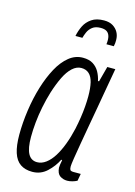

<svg xmlns="http://www.w3.org/2000/svg" viewBox="-113 -783 600 856"><g transform="rotate(15 187.0 -355.5)"><path d="M123 12Q90 12 68 -3Q46 -18 35.5 -50.5Q25 -83 25 -133Q25 -188 33.5 -247Q42 -306 58 -358Q74 -410 96 -450.5Q118 -491 147 -514.5Q176 -538 211 -538Q240 -538 258 -526.5Q276 -515 286.5 -496.5Q297 -478 302 -455H307L326 -526H363L342 -407Q338 -382 330.5 -341Q323 -300 315 -254Q307 -208 299.5 -165.5Q292 -123 287.5 -93.5Q283 -64 283 -56Q283 -45 286 -40Q289 -35 302 -35H335L329 -2Q320 3 307.5 6.5Q295 10 284 10Q265 10 250.5 0Q236 -10 234 -37Q234 -44 235.5 -53Q237 -62 239 -72L235 -74Q219 -41 190.5 -14.5Q162 12 123 12ZM133 -35Q154 -35 173.5 -49.5Q193 -64 209 -89.5Q225 -115 238 -149.5Q251 -184 260 -224Q266 -252 270 -278.5Q274 -305 276 -330Q278 -355 278 -378Q278 -415 272 -440.5Q266 -466 252 -479Q238 -492 216 -492Q194 -492 174.5 -474Q155 -456 139.5 -424Q124 -392 111 -351Q100 -315 92.5 -277.5Q85 -240 81.5 -204.5Q78 -169 78 -137Q78 -85 91.5 -60Q105 -35 133 -35ZM259 -723Q284 -723 300 -713Q316 -703 324.5 -687.5Q333 -672 333 -652Q333 -645 332.5 -638Q332 -631 330 -623H296Q299 -646 295 -660Q291 -674 281 -680.5Q271 -687 253 -687Q229 -687 215 -676Q201 -665 194.5 -650Q188 -635 185 -623H153Q158 -648 169 -670.5Q180 -693 202 -708Q224 -723 259 -723Z"/></g></svg>

Font: Archivo ExtraCondensed ExtraLight
Style: Italic
Weight: 250
Width: 2
Italic angle: -10°
Designer: Hector Gatti
Foundry: Omnibus-Type
Version: Version 2.001